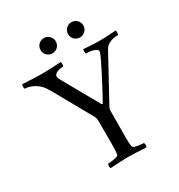

<svg xmlns="http://www.w3.org/2000/svg" viewBox="-189 -936 996 1067"><g transform="rotate(-30 309.0 -403.0)"><path d="M139.6 -641.6C91.8 -641.6 65.4 -644.5 17.6 -646.5C12.7 -641.6 12.7 -618.2 17.6 -618.2C29.3 -618.2 55.7 -612.3 72.3 -602.5C99.6 -586.9 116.2 -571.3 136.7 -535.2L275.4 -288.1C280.3 -278.3 282.2 -267.6 282.2 -260.7V-113.3C282.2 -84 282.2 -56.6 277.3 -41C274.4 -30.3 221.7 -25.4 210 -25.4C206.1 -20.5 205.1 -2 210 2.9C250 1 287.1 -2 325.2 -2C363.3 -2 399.4 1 439.5 2.9C444.3 -2 443.4 -20.5 439.5 -25.4C427.7 -25.4 375 -30.3 372.1 -41C367.2 -56.6 367.2 -84 367.2 -113.3C367.2 -113.3 368.2 -205.1 368.2 -263.7C368.2 -272.5 367.2 -283.2 373 -293.9L528.3 -578.1C550.8 -617.2 606.4 -617.2 614.3 -617.2C617.2 -617.2 618.2 -627 618.2 -632.8C618.2 -637.7 617.2 -642.6 616.2 -645.5C577.1 -643.6 559.6 -640.6 508.8 -640.6C472.7 -640.6 444.3 -643.6 408.2 -645.5C406.2 -642.6 406.2 -636.7 406.2 -632.8C406.2 -627 407.2 -617.2 410.2 -617.2C464.8 -617.2 481.4 -598.6 481.4 -592.8C481.4 -586.9 479.5 -581.1 478.5 -578.1C466.8 -547.9 401.4 -419.9 353.5 -334C351.6 -329.1 346.7 -326.2 343.8 -330.1L215.8 -557.6C209 -570.3 204.1 -579.1 204.1 -586.9C204.1 -612.3 249 -618.2 262.7 -618.2C267.6 -618.2 266.6 -640.6 264.6 -646.5C225.6 -644.5 187.5 -641.6 139.6 -641.6ZM377 -759.8C377 -732.4 398.4 -710.9 425.8 -710.9C453.1 -710.9 474.6 -732.4 474.6 -759.8C474.6 -787.1 453.1 -808.6 425.8 -808.6C398.4 -808.6 377 -787.1 377 -759.8ZM200.2 -759.8C200.2 -732.4 221.7 -710.9 249 -710.9C276.4 -710.9 297.9 -732.4 297.9 -759.8C297.9 -787.1 276.4 -808.6 249 -808.6C221.7 -808.6 200.2 -787.1 200.2 -759.8Z"/></g></svg>

Font: Crimson
Style: Roman
Weight: 400
Version: Version 0.2